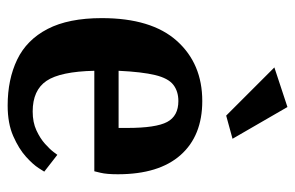

<svg xmlns="http://www.w3.org/2000/svg" viewBox="-158 -620 789 514"><g transform="rotate(90 237.0 -363.5)"><path d="M263 11Q193 11 140 -14.5Q87 -40 58 -96Q29 -152 29 -241Q29 -374 90 -442Q151 -510 251 -510Q344 -510 395.5 -452Q447 -394 447 -284Q447 -254 443 -237.5Q439 -221 439 -221H170Q172 -130 197 -93Q222 -56 279 -56Q308 -56 329.5 -66Q351 -76 365.5 -89Q380 -102 387.5 -112Q395 -122 395 -122L440 -87Q440 -87 430.5 -72Q421 -57 400 -38Q379 -19 345 -4Q311 11 263 11ZM170 -286H323V-309Q323 -386 307 -416Q291 -446 251 -446Q225 -446 207.5 -432.5Q190 -419 181.5 -384Q173 -349 170 -286ZM290 -574 161 -703 267 -738 352 -591Z"/></g></svg>

Font: Arsenal SC
Style: Bold
Weight: 700
Designer: Andrij Shevchenko
Foundry: Stairsfor
Version: Version 2.001; ttfautohint (v1.8.4.7-5d5b)